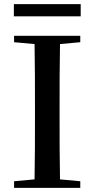

<svg xmlns="http://www.w3.org/2000/svg" viewBox="-20 -908 457 928"><path d="M47 -829H370V-888H47ZM48 -704 147 -695C149 -595 149 -495 149 -393V-342C149 -241 149 -140 147 -41L48 -32V0H368V-32L270 -41C268 -141 268 -242 268 -343V-393C268 -494 268 -596 270 -695L368 -704V-735H48Z"/></svg>

Font: Noto Serif SC SemiBold
Style: Regular
Weight: 600
Designer: Ryoko NISHIZUKA 西塚涼子 (kana & ideographs); Frank Grießhammer (Latin, Greek & Cyrillic); Wenlong ZHANG 张文龙 (bopomofo); San
Foundry: Adobe
Version: Version 2.001;hotconv 1.1.0;makeotfexe 2.6.0